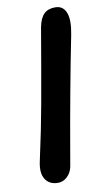

<svg xmlns="http://www.w3.org/2000/svg" viewBox="-89 -808 460 862"><g transform="rotate(-10 141.5 -377.0)"><path d="M104 12.2Q65.4 12.2 46.9 -15.6Q28.3 -43.5 39.1 -95.2Q43.9 -119.6 54.2 -166.5Q64.5 -213.4 68.8 -235.8Q87.9 -330.1 118.4 -507.6Q148.9 -685.1 149.9 -690.9Q158.2 -731 176.5 -748.5Q194.8 -766.1 227.1 -766.1Q263.2 -766.1 276.6 -731.9Q290 -697.8 276.9 -631.8Q252.9 -512.2 228.5 -379.9Q204.1 -247.6 187.3 -149.2Q170.4 -50.8 169.9 -48.8Q164.6 -22.9 146.2 -5.4Q127.9 12.2 104 12.2Z"/></g></svg>

Font: Shantell Sans Normal
Style: Italic
Weight: 600
Italic angle: -11.31°
Designer: Stephen Nixon, Anya Danilova, Shantell Martin
Foundry: Arrow Type
Version: Version 1.006;[559af2be0]